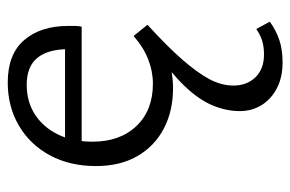

<svg xmlns="http://www.w3.org/2000/svg" viewBox="-147 -314 750 496"><g transform="rotate(-90 228.0 -66.0)"><path d="M248 6Q189 6 143.5 -18Q98 -42 72.5 -86.5Q47 -131 47 -193Q47 -261 75 -312.5Q103 -364 152 -392.5Q201 -421 263 -421Q336 -421 372.5 -378.5Q409 -336 409 -265Q409 -257 409 -247.5Q409 -238 407 -230H349V-264Q349 -317 326.5 -344.5Q304 -372 257 -372Q213 -372 180 -350.5Q147 -329 128.5 -291Q110 -253 110 -202Q110 -131 150.5 -88.5Q191 -46 260 -46Q292 -46 323.5 -58.5Q355 -71 383 -96L412 -60Q385 -35 357 -20.5Q329 -6 302 0Q275 6 248 6ZM315 289Q276 289 247.5 274Q219 259 204 234Q189 209 189 179Q189 143 204 107.5Q219 72 254 35.5Q289 -1 348 -42L412 -60Q356 -9 322 30Q288 69 271.5 100Q255 131 255 162Q255 197 276.5 219Q298 241 335 241Q356 241 371.5 236Q387 231 401 221L420 256Q398 272 373 280.5Q348 289 315 289ZM88 -230 97 -273H397V-230Z"/></g></svg>

Font: Ysabeau Office
Style: Regular
Weight: 400
Designer: Christian Thalmann (Catharsis Fonts)
Version: Version 2.001;gftools[0.9.30]; featfreeze: tnum,lnum,ss02